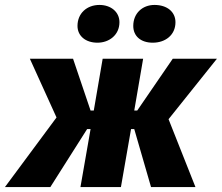

<svg xmlns="http://www.w3.org/2000/svg" viewBox="-64 -758 899 778"><path d="M-44 0H140L289 -235H303L262 0H426L467 -235H480L548 0H728L619 -275L815 -520H636L492 -310H480L516 -520H352L316 -310H303L232 -520H57L165 -282ZM331 -585C378 -585 420 -616 420 -668C420 -710 385 -738 339 -738C288 -738 250 -704 250 -653C250 -613 282 -585 331 -585ZM555 -585C606 -585 647 -616 647 -668C647 -710 613 -738 562 -738C513 -738 476 -704 476 -653C476 -612 506 -585 555 -585Z"/></svg>

Font: Fixel Display 20240404 ExBold
Style: Italic
Weight: 800
Italic angle: -10°
Designer: AlfaBravo + MacPaw
Foundry: Kyrylo Tkachov, Marchela Mozhyna, Serhii Makarenko, Maria Weinstein, Zakhar Kryvoshyya
Version: Version 1.211;Glyphs 3.2 (3225)